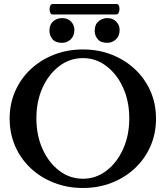

<svg xmlns="http://www.w3.org/2000/svg" viewBox="-20 -922 824 955"><path d="M393 13Q315 13 248.5 -13Q182 -39 132.5 -85.5Q83 -132 55.5 -195Q28 -258 28 -332Q28 -406 55.5 -468.5Q83 -531 132.5 -577.5Q182 -624 248.5 -650Q315 -676 393 -676Q470 -676 536 -650Q602 -624 651.5 -577.5Q701 -531 728.5 -468.5Q756 -406 756 -332Q756 -258 728.5 -195Q701 -132 651.5 -85.5Q602 -39 536 -13Q470 13 393 13ZM393 -33Q457 -33 509.5 -73Q562 -113 592.5 -181Q623 -249 623 -333Q623 -418 592.5 -485.5Q562 -553 509.5 -593Q457 -633 393 -633Q327 -633 274.5 -593Q222 -553 191.5 -485.5Q161 -418 161 -333Q161 -249 191.5 -181Q222 -113 274.5 -73Q327 -33 393 -33ZM514 -709Q481 -709 466 -727Q451 -745 451 -769Q451 -800 470 -816Q489 -832 514 -832Q541 -832 558 -814.5Q575 -797 575 -774Q575 -743 556.5 -726Q538 -709 514 -709ZM289 -709Q256 -709 241 -727Q226 -745 226 -769Q226 -800 244.5 -816Q263 -832 289 -832Q317 -832 333.5 -814.5Q350 -797 350 -774Q350 -743 331.5 -726Q313 -709 289 -709ZM242 -850Q232 -850 228.5 -863Q225 -876 228.5 -889Q232 -902 242 -902H560Q570 -902 573 -889Q576 -876 572 -863Q568 -850 558 -850Z"/></svg>

Font: Junicode SmExp
Style: Bold
Weight: 700
Width: 6
Designer: Peter S. Baker
Version: Version 2.205; ttfautohint (v1.8.4)